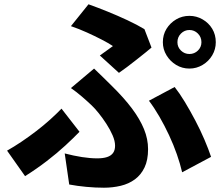

<svg xmlns="http://www.w3.org/2000/svg" viewBox="-20 -817 1040 896"><path d="M808 -620Q808 -597 824.5 -581Q841 -565 864 -565Q887 -565 903.5 -581Q920 -597 920 -620Q920 -644 903.5 -660.5Q887 -677 864 -677Q841 -677 824.5 -660.5Q808 -644 808 -620ZM740 -620Q740 -655 757 -682.5Q774 -710 802 -726.5Q830 -743 864 -743Q897 -743 925.5 -726.5Q954 -710 970.5 -682.5Q987 -655 987 -620Q987 -587 970.5 -559Q954 -531 925.5 -514Q897 -497 864 -497Q830 -497 802 -514Q774 -531 757 -559Q740 -587 740 -620ZM446 -558Q463 -570 480 -582.5Q497 -595 507 -602Q486 -616 454 -632.5Q422 -649 385.5 -665.5Q349 -682 311 -695L393 -797Q435 -782 482 -763Q529 -744 574 -723Q619 -702 654 -681L687 -595Q677 -586 658 -571Q639 -556 616.5 -538Q594 -520 572.5 -504Q551 -488 535 -477ZM282 -101Q324 -90 362.5 -84Q401 -78 434 -78Q461 -78 479.5 -84Q498 -90 507.5 -103Q517 -116 517 -137Q517 -159 505.5 -185.5Q494 -212 476.5 -239Q459 -266 440.5 -289Q422 -312 407 -326Q387 -345 362 -366.5Q337 -388 311 -406L419 -497Q443 -474 463 -454.5Q483 -435 503 -415Q559 -360 596 -310.5Q633 -261 652 -214.5Q671 -168 671 -121Q671 -70 654.5 -35.5Q638 -1 609.5 20Q581 41 543.5 50Q506 59 465 59Q425 59 382.5 55Q340 51 303 44ZM830 -13Q821 -52 805.5 -96.5Q790 -141 769 -186Q748 -231 724 -272.5Q700 -314 675 -347L795 -411Q818 -382 842.5 -341.5Q867 -301 891 -255.5Q915 -210 934 -165.5Q953 -121 965 -85ZM351 -202Q323 -173 284.5 -137.5Q246 -102 198.5 -65.5Q151 -29 97 5L13 -114Q45 -132 80 -155.5Q115 -179 149.5 -205.5Q184 -232 214 -259Q244 -286 267 -310Z"/></svg>

Font: Noto Sans JP ExtraBold
Style: Regular
Weight: 800
Designer: Ryoko NISHIZUKA  (kana, bopomofo & ideographs); Paul D. Hunt (Latin, Greek & Cyrillic); Sandoll Communications , Soo-you
Foundry: Adobe
Version: Version 2.004-H2;hotconv 1.0.118;makeotfexe 2.5.65603